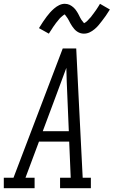

<svg xmlns="http://www.w3.org/2000/svg" viewBox="-50 -990 598 1010"><path d="M-30 0V-55H21L280 -735H351L363 -490L385 -55H428V0H266V-55H322L314 -245H155L84 -55H132V0ZM175 -300H312L304 -490Q302 -526 301 -562Q300 -598 299 -633Q286 -597 272.5 -561.5Q259 -526 246 -490ZM391 -813Q381 -813 372 -816Q363 -819 355 -824.5Q347 -830 341 -837Q335 -844 329.5 -852Q324 -860 320 -867.5Q316 -875 311 -884.5Q306 -894 300.5 -901Q295 -908 291 -914Q289 -914 285.5 -911.5Q282 -909 279 -906.5Q276 -904 272 -900.5Q268 -897 266 -895Q264 -893 262 -890.5Q260 -888 258 -885.5Q256 -883 254 -880.5Q252 -878 249.5 -875Q247 -872 244.5 -869Q242 -866 240 -862.5Q238 -859 235 -855.5Q232 -852 229.5 -848Q227 -844 224.5 -840Q222 -836 219 -831.5Q216 -827 213 -822.5Q210 -818 207 -813L155 -842Q166 -860 176 -875Q186 -890 195.5 -902.5Q205 -915 213.5 -924.5Q222 -934 234.5 -945Q247 -956 261.5 -963Q276 -970 291 -970Q298 -970 304.5 -968.5Q311 -967 316.5 -964.5Q322 -962 327.5 -958Q333 -954 337.5 -950Q342 -946 346 -941Q350 -936 353.5 -930.5Q357 -925 360 -920Q363 -915 365.5 -909.5Q368 -904 371.5 -897.5Q375 -891 378.5 -885.5Q382 -880 385.5 -876.5Q389 -873 392 -868Q394 -869 397.5 -871Q401 -873 404 -875.5Q407 -878 411 -882Q415 -886 416.5 -888Q418 -890 420 -892Q422 -894 424.5 -896.5Q427 -899 429 -901.5Q431 -904 433 -907Q435 -910 437.5 -913Q440 -916 442.5 -919.5Q445 -923 447.5 -926.5Q450 -930 453 -934Q456 -938 458.5 -942Q461 -946 464 -950.5Q467 -955 470 -960Q473 -965 476 -970L528 -940Q517 -922 506.5 -907Q496 -892 486.5 -880Q477 -868 469 -858Q461 -848 448 -837Q435 -826 421 -819.5Q407 -813 391 -813Z"/></svg>

Font: Iosevka Slab Light
Style: Italic
Weight: 300
Italic angle: -9°
Monospace: yes
Designer: Belleve Invis
Foundry: Belleve Invis
Version: Version 11.1.1; ttfautohint (v1.8.3)